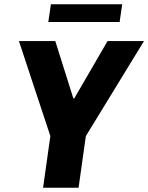

<svg xmlns="http://www.w3.org/2000/svg" viewBox="-20 -878 694 898"><path d="M181.5 0 215.5 -241.5 68.5 -686H238.5L323 -418H327.5L483 -686H653.5L381.5 -241.5L347.5 0ZM206 -775 218 -858H551.5L539.5 -775Z"/></svg>

Font: Chivo Mono Medium
Style: Italic
Weight: 500
Italic angle: -8.05°
Monospace: yes
Designer: Hector Gatti
Foundry: Omnibus-Type
Version: Version 1.008